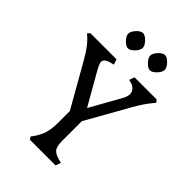

<svg xmlns="http://www.w3.org/2000/svg" viewBox="-271 -1056 1167 1167"><g transform="rotate(45 313.0 -472.5)"><path d="M439 -584Q451 -606 451 -625.5Q451 -645 438.5 -659Q426 -673 409 -678L386 -684L398 -718H588L601 -702L586 -684Q551 -642 515 -578L360 -303V-133Q360 -88 374 -69Q388 -50 426 -40L449 -34L437 0H218L205 -16L218 -34Q243 -69 254 -105.5Q265 -142 265 -201V-295L105 -576Q56 -663 5 -702L18 -718H243L255 -684L232 -678Q208 -672 197.5 -662Q187 -652 187 -638.5Q187 -625 218 -571L326 -382ZM205 -837Q183 -860 183 -879Q183 -898 204.5 -921.5Q226 -945 244.5 -945Q263 -945 285 -922Q307 -899 307 -879.5Q307 -860 285 -837Q263 -814 245 -814Q227 -814 205 -837ZM394 -837Q372 -860 372 -879Q372 -898 393.5 -921.5Q415 -945 433.5 -945Q452 -945 474 -922Q496 -899 496 -879.5Q496 -860 474 -837Q452 -814 434 -814Q416 -814 394 -837Z"/></g></svg>

Font: Gabriela
Style: Regular
Weight: 400
Designer: Eduardo Rodriguez Tunni
Foundry: Eduardo Rodriguez Tunni
Version: Version 1.003